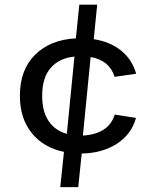

<svg xmlns="http://www.w3.org/2000/svg" viewBox="-20 -730 660 806"><path d="M551 -235Q531.5 -165.5 470.2 -126.2Q409 -87 323 -85.5L308.5 55.5H233L248.5 -92.5Q163 -110 113.2 -171.5Q63.5 -233 63.5 -328Q63.5 -437 127.2 -500.2Q191 -563.5 298.5 -569L313 -710.5H388L373.5 -565.5Q442 -555 488.5 -517.5Q535 -480 551.5 -420.5L461 -407.5Q440 -476.5 360.5 -490.5L328 -161Q379 -163.5 414 -185.2Q449 -207 461.5 -249ZM157 -328Q157 -262 184 -222Q211 -182 260.5 -168L292.5 -492.5Q228.5 -486 192.8 -445Q157 -404 157 -328Z"/></svg>

Font: Monaspace Radon
Style: Regular
Weight: 400
Designer: Riley Cran & the Lettermatic Team
Foundry: Lettermatic
Version: Version 1.000 (Monaspace Radon)